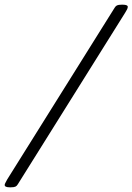

<svg xmlns="http://www.w3.org/2000/svg" viewBox="-24 -723 565 819"><path d="M18 76Q-4 76 -4 66Q-4 62 -1 57Q2 52 7 42L465 -690Q469 -697 475 -700Q481 -703 495 -703H499Q521 -703 521 -694Q521 -689 518 -683Q515 -677 510 -669L52 63Q48 70 42 73Q36 76 22 76Z"/></svg>

Font: Asap Expanded Expanded Light
Style: Italic
Weight: 300
Width: 7
Italic angle: -6°
Designer: Pablo Cosgaya
Foundry: Omnibus-Type
Version: Version 3.001; ttfautohint (v1.8.4.7-5d5b)